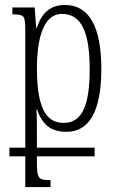

<svg xmlns="http://www.w3.org/2000/svg" viewBox="-20 -522 475 775"><path d="M18 109H82V233H184V205C136 205 129 201 129 131V109H362V74H129V37C129 -18 129 -55 127 -81H129C151 -19 184 10 249 10C337 10 389 -68 389 -244C389 -417 338 -502 242 -502C184 -502 148 -470 129 -410H126L120 -492H30V-464C81 -464 82 -459 82 -390V74H18ZM237 -26C180 -26 129 -63 129 -244C129 -381 161 -466 230 -466C310 -466 342 -389 342 -243C342 -95 311 -26 237 -26Z"/></svg>

Font: Noto Serif Armenian ExtraCondensed Light
Style: Regular
Weight: 300
Width: 2
Designer: Monotype Design Team
Foundry: Monotype Imaging Inc.
Version: Version 2.008